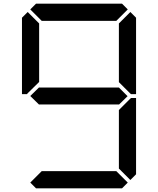

<svg xmlns="http://www.w3.org/2000/svg" viewBox="-20 -1020 856 1040"><path d="M130 -515 126 -510H99V-924L130 -955L192 -893V-576ZM144 -969 175 -1000H641L672 -969L610 -907H206ZM671 -499 624 -453V-454H192V-453L144 -500L192 -547V-546H624ZM685 -485 690 -489H717V-76L686 -45L624 -107V-424ZM686 -955 717 -924V-510H690L685 -514L624 -575V-893ZM672 -31 641 0H175L144 -31L206 -93H610Z"/></svg>

Font: DSEG7 Classic
Style: Regular
Weight: 400
Designer: Keshikan(Twitter:@keshinomi_88pro)
Version: Version 0.46